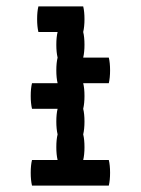

<svg xmlns="http://www.w3.org/2000/svg" viewBox="-20 -580 440 600"><path d="M320 -80Q324 -64 324 -40Q324 -17 320 0H80Q76 -17 76 -40Q76 -64 80 -80H160Q156 -97 156 -120Q156 -144 160 -160Q156 -177 156 -200Q156 -224 160 -240H80Q76 -257 76 -280Q76 -304 80 -320H160Q156 -337 156 -360Q156 -384 160 -400Q156 -417 156 -440Q156 -464 160 -480H100Q96 -497 96 -520Q96 -544 100 -560H240Q244 -544 244 -520Q244 -497 240 -480Q244 -464 244 -440Q244 -417 240 -400H320Q324 -384 324 -360Q324 -337 320 -320H240Q244 -304 244 -280Q244 -257 240 -240Q244 -224 244 -200Q244 -177 240 -160Q244 -144 244 -120Q244 -97 240 -80Z"/></svg>

Font: VT323
Style: Regular
Weight: 400
Monospace: yes
Designer: Peter Hull
Version: Version 2.000